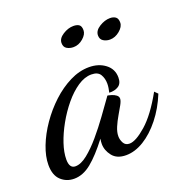

<svg xmlns="http://www.w3.org/2000/svg" viewBox="-133 -609 712 750"><g transform="rotate(-20 223.5 -234.0)"><path d="M51 47Q19 47 -3.5 26Q-26 5 -26 -38Q-26 -73 -10 -114.5Q6 -156 34 -196.5Q62 -237 97.5 -270Q133 -303 173 -323Q213 -343 253 -343Q293 -343 320.5 -322Q348 -301 348 -266Q348 -241 332.5 -231Q317 -221 294 -222Q296 -231 297.5 -240Q299 -249 299 -258Q299 -280 289 -296.5Q279 -313 252 -313Q224 -313 195 -293.5Q166 -274 139.5 -242Q113 -210 92 -172.5Q71 -135 59 -99Q47 -63 47 -34Q47 3 72 3Q95 3 122.5 -19Q150 -41 178.5 -74.5Q207 -108 233 -144Q259 -180 279 -208Q282 -214 285 -214Q290 -213 300 -210Q310 -207 318 -201Q326 -195 326 -186Q326 -177 317.5 -161.5Q309 -146 297.5 -126.5Q286 -107 277.5 -87Q269 -67 269 -50Q269 -35 276.5 -21.5Q284 -8 301 -8Q327 -8 371 -46.5Q415 -85 460 -166L473 -153Q451 -99 418 -57.5Q385 -16 347.5 7Q310 30 273 30Q235 30 216.5 6.5Q198 -17 198 -44Q198 -49 198.5 -54Q199 -59 200 -65Q158 -10 123 18.5Q88 47 51 47ZM368 -416Q353 -416 341 -423.5Q329 -431 329 -447Q329 -467 351.5 -481Q374 -495 396 -495Q410 -495 419 -488.5Q428 -482 428 -465Q428 -448 409 -432Q390 -416 368 -416ZM224 -437Q209 -437 197 -444Q185 -451 185 -468Q185 -487 207 -501Q229 -515 251 -515Q266 -515 274.5 -509Q283 -503 283 -486Q283 -469 264.5 -453Q246 -437 224 -437Z"/></g></svg>

Font: Dancing Script Medium
Style: Regular
Weight: 500
Designer: Pablo Impallari
Foundry: Pablo Impallari
Version: Version 2.000